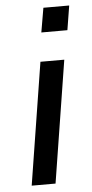

<svg xmlns="http://www.w3.org/2000/svg" viewBox="-52 -746 371 778"><g transform="rotate(-5 133.0 -357.0)"><path d="M138 -615 155 -714H260L244 -615ZM45 0 124 -497H221L142 0Z"/></g></svg>

Font: Nunito Sans 7pt SemiCondensed Medium
Style: Italic
Weight: 500
Width: 4
Italic angle: -9°
Designer: Vernon Adams
Foundry: Vernon Adams
Version: Version 3.101;gftools[0.9.27]